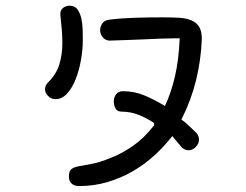

<svg xmlns="http://www.w3.org/2000/svg" viewBox="-20 -500 845 660"><path d="M597.7 -368.2H578.1Q559.6 -368.2 532.2 -367.2Q504.9 -366.2 474.6 -364.7Q444.3 -363.3 413.1 -362.3Q381.8 -361.3 355.5 -360.4Q341.8 -361.3 333 -372.1Q324.2 -382.8 324.2 -396.5Q324.2 -409.2 332 -419.9Q339.8 -430.7 357.4 -432.6Q397.5 -437.5 444.8 -439Q492.2 -440.4 537.1 -440.4Q569.3 -440.4 594.7 -439Q620.1 -437.5 637.7 -430.2Q655.3 -422.9 664.6 -407.7Q673.8 -392.6 673.8 -366.2Q670.9 -293 653.8 -223.6Q636.7 -154.3 603.5 -88.9Q612.3 -83 619.6 -76.7Q627 -70.3 632.8 -64.5L656.2 -42Q664.1 -31.2 664.1 -20.5Q664.1 -5.9 652.8 5.4Q641.6 16.6 627.9 16.6Q612.3 16.6 601.1 2.4Q589.8 -11.7 572.3 -32.2Q544.9 2.9 510.7 34.2Q476.6 65.4 436 88.9Q395.5 112.3 349.1 126Q302.7 139.6 252 139.6Q234.4 139.6 225.6 130.4Q216.8 121.1 216.8 107.4Q216.8 88.9 224.6 82Q232.4 75.2 249.5 71.8Q266.6 68.4 294.4 63.5Q322.3 58.6 362.3 42Q398.4 28.3 437 1.5Q475.6 -25.4 509.8 -69.3V-77.1Q483.4 -94.7 455.6 -105.5Q427.7 -116.2 398.4 -116.2Q382.8 -116.2 377 -127.4Q371.1 -138.7 371.1 -151.4Q371.1 -165 378.9 -175.8Q386.7 -186.5 402.3 -186.5Q441.4 -186.5 476.6 -171.9Q511.7 -157.2 546.9 -135.7Q568.4 -180.7 581.5 -237.8Q594.7 -294.9 597.7 -368.2ZM187.5 -448.2V-453.1Q187.5 -465.8 197.3 -473.1Q207 -480.5 218.8 -480.5Q237.3 -480.5 246.6 -467.3Q255.9 -454.1 259.8 -435.5Q263.7 -417 264.2 -396.5Q264.6 -376 264.6 -361.3Q264.6 -329.1 258.3 -293.5Q252 -257.8 240.2 -228Q228.5 -198.2 210.9 -178.7Q193.4 -159.2 170.9 -159.2Q156.2 -159.2 145.5 -169.9Q134.8 -180.7 134.8 -193.4Q134.8 -206.1 144.5 -215.8Q173.8 -245.1 184.1 -278.8Q194.3 -312.5 194.3 -351.6Q194.3 -374 192.4 -397.9Q190.4 -421.9 187.5 -448.2Z"/></svg>

Font: Hi Melody
Style: Regular
Weight: 400
Designer: YoonDesign Inc.
Foundry: YoonDesign Inc.
Version: Version 3.00